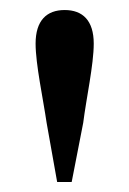

<svg xmlns="http://www.w3.org/2000/svg" viewBox="-20 -834 258 383"><path d="M109 -814C73 -814 51 -793 51 -747C51 -706 66 -637 73 -589L94 -471H123L146 -589C152 -637 167 -705 167 -747C167 -793 145 -814 109 -814Z"/></svg>

Font: Noto Serif CJK SC SemiBold
Style: Regular
Weight: 600
Designer: Ryoko NISHIZUKA 西塚涼子 (kana & ideographs); Frank Grießhammer (Latin, Greek & Cyrillic); Wenlong ZHANG 张文龙 (bopomofo); San
Foundry: Adobe
Version: Version 2.001;hotconv 1.1.0;makeotfexe 2.6.0